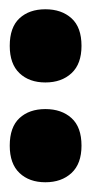

<svg xmlns="http://www.w3.org/2000/svg" viewBox="86 -912 191 404"><g transform="rotate(-90 182.0 -710.5)"><path d="M0 -711Q0 -745 19.5 -765.5Q39 -786 77 -786Q116 -786 135 -765.5Q154 -745 154 -711Q154 -677 135 -656Q116 -635 77 -635Q39 -635 19.5 -656Q0 -677 0 -711ZM210 -711Q210 -745 229.5 -765.5Q249 -786 287 -786Q326 -786 345 -765.5Q364 -745 364 -711Q364 -677 345 -656Q326 -635 287 -635Q249 -635 229.5 -656Q210 -677 210 -711Z"/></g></svg>

Font: Sora-SIA SemiBold
Style: Regular
Weight: 600
Designer: Jonathan Barnbrook, Julián Moncada
Foundry: Barnbrook Fonts
Version: Version 2.000